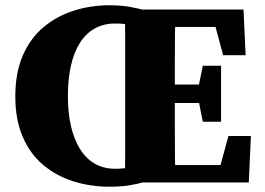

<svg xmlns="http://www.w3.org/2000/svg" viewBox="-20 -691 1005 727"><path d="M237 -328Q237 -265 248.5 -214.5Q260 -164 282.5 -127.5Q305 -91 338.5 -71.5Q372 -52 416 -52Q450 -52 476 -58.5Q502 -65 527 -76V-2Q504 5 471 10.5Q438 16 395 16Q322 16 257.5 -4.5Q193 -25 143.5 -66.5Q94 -108 66 -173Q38 -238 38 -326Q38 -415 66 -480Q94 -545 143.5 -587Q193 -629 257.5 -650Q322 -671 395 -671Q436 -671 469 -665.5Q502 -660 527 -652V-578Q502 -590 476 -596Q450 -602 416 -602Q372 -602 338.5 -583Q305 -564 282.5 -528.5Q260 -493 248.5 -442Q237 -391 237 -328ZM453 0Q454 -50 454 -99.5Q454 -149 454 -201Q454 -253 454 -308V-356Q454 -406 454 -455.5Q454 -505 454 -555Q454 -605 453 -655H644Q643 -606 642.5 -556Q642 -506 642 -456Q642 -406 642 -356V-309Q642 -254 642 -202.5Q642 -151 642.5 -100.5Q643 -50 644 0ZM748 -230 729 -325V-350L748 -442H817V-230ZM546 -301V-371H770V-301ZM825 -482 796 -589H559V-655H902L910 -482ZM845 -176H930L922 0H559V-66H815Z"/></svg>

Font: Source Serif 4 ExtraBold
Style: Regular
Weight: 800
Designer: Frank Grießhammer
Foundry: Adobe Systems Incorporated
Version: Version 4.004;hotconv 1.0.116;makeotfexe 2.5.65601